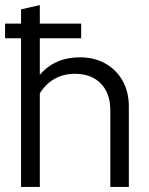

<svg xmlns="http://www.w3.org/2000/svg" viewBox="-20 -737 589 757"><path d="M63 0V-586H0V-644H63V-700L137 -717V-644H300V-586H137V-442Q196 -511 295 -511Q352.2 -511 395.6 -486.5Q439 -462 463.5 -418.3Q488 -374.6 488 -317V0H415V-302Q415 -369 377.7 -407.5Q340.5 -446 275 -446Q230 -446 195 -426Q160 -406 137 -369V0Z"/></svg>

Font: Red Hat Display VF
Style: Regular
Weight: 300
Designer: Pentagram, MCKL
Foundry: Pentagram, MCKL
Version: Version 1.023